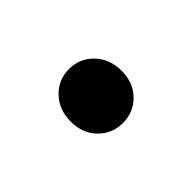

<svg xmlns="http://www.w3.org/2000/svg" viewBox="-37 -233 352 352"><g transform="rotate(-45 139.0 -57.0)"><path d="M139 13Q111 13 92 -6.5Q73 -26 73 -56.5Q73 -87 92 -107Q111 -127 139 -127Q167 -127 186 -107Q205 -87 205 -56.5Q205 -26 186 -6.5Q167 13 139 13Z"/></g></svg>

Font: Resource Han Rounded CN
Style: Regular
Weight: 400
Designer: Cyano Hao (round all glyphs); Ryoko NISHIZUKA  (kana, bopomofo & ideographs); Paul D. Hunt (Latin, Greek & Cyrillic); Sa
Foundry: Cyano Hao
Version: 0.990